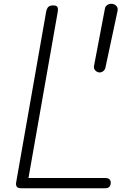

<svg xmlns="http://www.w3.org/2000/svg" viewBox="-20 -1008 654 1028"><path d="M66.5 -31.5 227 -944.5Q230 -961 237.8 -970Q245.5 -979 265.5 -979Q278 -979 283.5 -974.8Q289 -970.5 290 -962.2Q291 -954 288.5 -941L132.5 -55H542Q559.5 -55 566.2 -48Q573 -41 573 -29.5Q573 -17 566 -8.5Q559 0 542 0H94.5Q76 0 70 -8.2Q64 -16.5 66.5 -31.5ZM508.5 -620.5Q497 -623 489 -632.2Q481 -641.5 483.5 -655.5L541.5 -960.5Q544 -975.5 555.8 -982.2Q567.5 -989 580 -987.5Q594 -986 603.2 -976Q612.5 -966 609.5 -950L544.5 -646Q541.5 -632.5 530.5 -625.5Q519.5 -618.5 508.5 -620.5Z"/></svg>

Font: Edu QLD Hand
Style: Regular
Weight: 400
Designer: Tina and Corey Anderson, Eben Sorkin
Foundry: Sorkin Type Co.
Version: Version 2.000